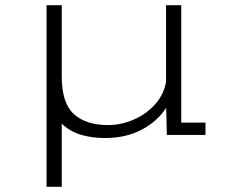

<svg xmlns="http://www.w3.org/2000/svg" viewBox="-20 -520 915 740"><path d="M159.5 200V-500H218V-225Q218 -122.5 264.8 -80.2Q311.5 -38 396 -38Q446.5 -38 494.8 -58.8Q543 -79.5 577 -117Q611 -154.5 620 -204.5V-500H678.5V-47.5H772V0H623L620.5 -104.5Q587 -52.5 526.2 -20.2Q465.5 12 384.5 12Q332.5 12 290 -1.2Q247.5 -14.5 218 -43.5V200Z"/></svg>

Font: Trispace SemiExpanded ExtraLight
Style: Regular
Weight: 200
Width: 6
Designer: Tyler Finck
Foundry: Etcetera Type Company
Version: Version 1.210; ttfautohint (v1.8.3)